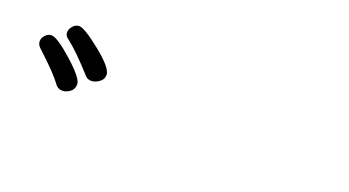

<svg xmlns="http://www.w3.org/2000/svg" viewBox="-30 -1000 1060 583"><g transform="rotate(20 500.0 -708.0)"><path d="M173 -607Q182 -607 190 -611Q210 -620 210 -641Q210 -660 157.5 -707Q105 -754 86 -754Q75 -754 66.5 -744.5Q58 -735 58 -725Q58 -713 70 -703Q131 -647 152 -617Q161 -607 173 -607ZM246 -665Q258 -665 271 -674Q284 -683 284 -698Q284 -720 228.5 -764.5Q173 -809 156 -809Q144 -809 135.5 -799Q127 -789 127 -779Q127 -767 138 -760Q173 -733 225 -675Q233 -665 246 -665Z"/></g></svg>

Font: LXGW WenKai TC
Style: Bold
Weight: 700
Designer: LXGW / Fontworks Inc.
Foundry: LXGW / Fontworks Inc.
Version: Version 1.330;April 28, 2024